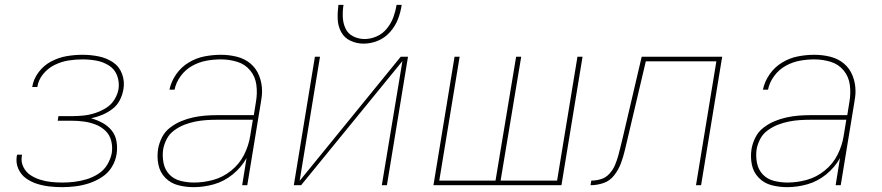

<svg xmlns="http://www.w3.org/2000/svg" viewBox="-20 -764 3640 792"><path d="M237 8Q264 8 292 4.5Q320 1 347.5 -8Q375 -17 400.5 -33.5Q426 -50 441.5 -75.5Q457 -101 461 -129Q465 -155 460.5 -181Q456 -207 440.5 -226Q425 -245 403 -257Q381 -269 356 -276Q379 -281 401 -290Q423 -299 443 -314Q463 -329 474 -350.5Q485 -372 489 -395Q495 -428 483.5 -459Q472 -490 445.5 -507.5Q419 -525 386.5 -531.5Q354 -538 320 -538Q288 -538 255.5 -532.5Q223 -527 192 -511Q161 -495 139.5 -466.5Q118 -438 113 -406V-405H134Q138 -434 158 -458.5Q178 -483 206 -496.5Q234 -510 262.5 -514.5Q291 -519 320 -519Q349 -519 377 -514Q405 -509 429 -494Q453 -479 463 -452.5Q473 -426 469 -397Q465 -374 451.5 -352.5Q438 -331 416.5 -318Q395 -305 372 -297.5Q349 -290 325.5 -287.5Q302 -285 279 -285H221L218 -266H276Q302 -266 327 -262.5Q352 -259 375 -250Q398 -241 415.5 -224Q433 -207 439 -182Q445 -157 441 -132Q436 -107 422 -84Q408 -61 385 -46.5Q362 -32 337 -24.5Q312 -17 287 -14Q262 -11 237 -11Q213 -11 190 -13.5Q167 -16 145 -23Q123 -30 104.5 -42.5Q86 -55 76 -76Q66 -97 70 -120Q71 -123 71 -126H51Q50 -123 49 -119Q45 -92 55.5 -68Q66 -44 86.5 -29Q107 -14 132 -6Q157 2 183.5 5Q210 8 237 8Z M779 8Q821 8 863 -4Q905 -16 940.5 -45Q976 -74 997 -112L979 0H1000L1056 -341Q1058 -353 1059.5 -364.5Q1061 -376 1061 -388Q1061 -421 1049 -451.5Q1037 -482 1013 -502Q989 -522 957 -530Q925 -538 891 -538Q858 -538 824 -531.5Q790 -525 759 -506.5Q728 -488 707 -458Q686 -428 679 -394H700Q706 -424 725.5 -450.5Q745 -477 773 -492.5Q801 -508 831 -513.5Q861 -519 891 -519Q926 -519 958.5 -509Q991 -499 1012 -473.5Q1033 -448 1037.5 -414Q1042 -380 1036 -345L1027 -289H875Q850 -289 825.5 -287Q801 -285 776 -279.5Q751 -274 727 -264Q703 -254 681.5 -237.5Q660 -221 648 -197Q636 -173 632 -149Q627 -116 633.5 -84.5Q640 -53 662 -30.5Q684 -8 715 0Q746 8 779 8ZM780 -11Q752 -11 724.5 -18Q697 -25 678.5 -44.5Q660 -64 654.5 -92Q649 -120 653 -148Q657 -170 668 -191Q679 -212 699 -226.5Q719 -241 741 -249.5Q763 -258 785.5 -262.5Q808 -267 830 -268.5Q852 -270 875 -270H1023L1012 -203Q1006 -164 987 -126Q968 -88 934 -60.5Q900 -33 860 -22Q820 -11 780 -11Z M1192 0H1222L1640 -512L1555 0H1576L1663 -530H1633L1216 -18L1300 -530H1279ZM1480 -584Q1510 -584 1539 -596Q1568 -608 1589.5 -632.5Q1611 -657 1622 -686Q1633 -715 1637 -744H1616Q1612 -719 1603 -694Q1594 -669 1576.5 -647Q1559 -625 1534 -614Q1509 -603 1484 -603Q1459 -603 1437 -614Q1415 -625 1405 -647Q1395 -669 1394 -694Q1393 -719 1397 -744H1376Q1372 -715 1373 -686Q1374 -657 1387 -632.5Q1400 -608 1425.5 -596Q1451 -584 1480 -584Z M1768 0H2296L2383 -530H2362L2278 -19H2045L2130 -530H2109L2024 -19H1792L1876 -530H1855Z M2416 0Q2443 0 2469.5 -9Q2496 -18 2514 -41.5Q2532 -65 2541.5 -91Q2551 -117 2557.5 -144Q2564 -171 2570 -197L2644 -511H2935L2851 0H2872L2959 -530H2627L2550 -201Q2545 -182 2540.5 -162Q2536 -142 2530.5 -122.5Q2525 -103 2517 -83.5Q2509 -64 2494 -47.5Q2479 -31 2459 -25Q2439 -19 2419 -19Z M3227 8Q3269 8 3311 -4Q3353 -16 3388.5 -45Q3424 -74 3445 -112L3427 0H3448L3504 -341Q3506 -353 3507.5 -364.5Q3509 -376 3509 -388Q3509 -421 3497 -451.5Q3485 -482 3461 -502Q3437 -522 3405 -530Q3373 -538 3339 -538Q3306 -538 3272 -531.5Q3238 -525 3207 -506.5Q3176 -488 3155 -458Q3134 -428 3127 -394H3148Q3154 -424 3173.5 -450.5Q3193 -477 3221 -492.5Q3249 -508 3279 -513.5Q3309 -519 3339 -519Q3374 -519 3406.5 -509Q3439 -499 3460 -473.5Q3481 -448 3485.5 -414Q3490 -380 3484 -345L3475 -289H3323Q3298 -289 3273.5 -287Q3249 -285 3224 -279.5Q3199 -274 3175 -264Q3151 -254 3129.5 -237.5Q3108 -221 3096 -197Q3084 -173 3080 -149Q3075 -116 3081.5 -84.5Q3088 -53 3110 -30.5Q3132 -8 3163 0Q3194 8 3227 8ZM3228 -11Q3200 -11 3172.5 -18Q3145 -25 3126.5 -44.5Q3108 -64 3102.5 -92Q3097 -120 3101 -148Q3105 -170 3116 -191Q3127 -212 3147 -226.5Q3167 -241 3189 -249.5Q3211 -258 3233.5 -262.5Q3256 -267 3278 -268.5Q3300 -270 3323 -270H3471L3460 -203Q3454 -164 3435 -126Q3416 -88 3382 -60.5Q3348 -33 3308 -22Q3268 -11 3228 -11Z"/></svg>

Font: Iosevka Sparkle Thin Oblique
Style: Regular
Weight: 100
Italic angle: -9°
Designer: Belleve Invis
Foundry: Belleve Invis
Version: Version 4.5.0; ttfautohint (v1.8.3)